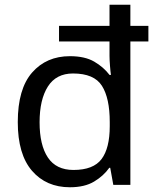

<svg xmlns="http://www.w3.org/2000/svg" viewBox="-20 -780 657 810"><path d="M275 10Q175 10 115 -59.5Q55 -129 55 -265Q55 -405 115.5 -474Q176 -543 275 -543Q338 -543 377.5 -520Q417 -497 442 -464H448Q446 -477 444 -502.5Q442 -528 442 -544V-605H229V-671H442V-760H530V-671H606V-605H530V0H458L445 -72H441Q417 -38 377 -14Q337 10 275 10ZM290 -63Q374 -63 408.5 -109Q443 -155 443 -248V-265Q443 -366 410 -418Q377 -470 288 -470Q217 -470 182 -415Q147 -360 147 -264Q147 -168 182 -115.5Q217 -63 290 -63Z"/></svg>

Font: Noto Sans Tifinagh SIL
Style: Regular
Weight: 400
Designer: JamraPatel
Foundry: JamraPatel LLC
Version: Version 2.006; ttfautohint (v1.8.4.7-5d5b)